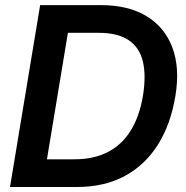

<svg xmlns="http://www.w3.org/2000/svg" viewBox="-20 -748 743 768"><path d="M287.1 0H82.5L100.6 -110.8H277.3Q356 -110.8 412.4 -140.4Q468.8 -169.9 503.4 -226.6Q538.1 -283.2 551.8 -364.7Q564.9 -445.8 551.5 -502Q538.1 -558.1 494.6 -587.4Q451.2 -616.7 375 -616.7H181.2L199.2 -727.5H384.3Q492.7 -727.5 565.7 -683.6Q638.7 -639.6 669.4 -558.1Q700.2 -476.6 681.6 -364.3Q663.1 -251.5 612.1 -169.9Q561 -88.4 479.5 -44.2Q397.9 0 287.1 0ZM270 -727.5 149.4 0H20L140.6 -727.5Z"/></svg>

Font: Inter 28pt SemiBold
Style: Italic
Weight: 600
Italic angle: -9.3988°
Designer: Rasmus Andersson
Foundry: rsms
Version: Version 4.001;git-66647c0bb